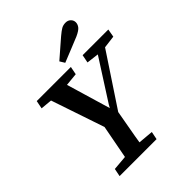

<svg xmlns="http://www.w3.org/2000/svg" viewBox="-240 -1007 1142 1142"><g transform="rotate(-45 331.0 -436.5)"><path d="M50 -613 60 -664H347L337 -613L215 -601H180ZM93 0 103 -50 243 -62H277L414 -50L404 0ZM247 -238 103 -664H238L342 -313H330L349 -347L552 -664H614L332 -238ZM185 0 244 -311H363Q354 -259 344.5 -207.5Q335 -156 326 -104Q317 -52 309 0ZM436 -613 446 -664H662L653 -613L558 -601H533ZM322 -736Q351 -761 379.5 -786Q408 -811 436 -835Q461 -856 476 -864.5Q491 -873 511 -873Q531 -873 543.5 -860.5Q556 -848 556 -831Q556 -815 545 -800Q534 -785 499 -769Q460 -753 420.5 -737Q381 -721 341 -705Z"/></g></svg>

Font: Source Serif 4 18pt SemiBold
Style: Italic
Weight: 600
Italic angle: -12°
Designer: Frank Grießhammer
Foundry: Adobe Systems Incorporated
Version: Version 4.004;hotconv 1.0.116;makeotfexe 2.5.65601